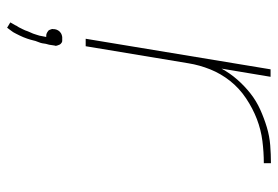

<svg xmlns="http://www.w3.org/2000/svg" viewBox="-141 -420 782 540"><g transform="rotate(90 250.0 -150.0)"><path d="M89 0 175 -520H196L173 -382Q186 -406 204 -426.5Q222 -447 243 -463.5Q264 -480 288.5 -491Q313 -502 338 -509.5Q363 -517 388.5 -519Q414 -521 439 -521V-501Q408 -501 376.5 -497Q345 -493 315 -481.5Q285 -470 256.5 -451Q228 -432 207.5 -406Q187 -380 175 -350Q163 -320 158 -289L110 0ZM58 221 43 212 51 198Q52 195 54.5 191.5Q57 188 58.5 184.5Q60 181 62 177.5Q64 174 65.5 170Q67 166 68 163Q69 160 71 156Q73 152 74.5 148Q76 144 77 140.5Q78 137 79.5 132.5Q81 128 81 126L84 111H81Q78 111 76 110.5Q74 110 71.5 108.5Q69 107 67 105.5Q65 104 64 101.5Q63 99 62 96Q61 93 62 91V88Q62 86 63 83Q64 80 65.5 77.5Q67 75 69 73Q71 71 73.5 69.5Q76 68 79.5 67Q83 66 84 66H89Q92 66 94.5 66Q97 66 99 67Q101 68 103 70Q105 72 106 74.5Q107 77 108 80Q109 83 109 84L108 88Q107 93 106.5 98Q106 103 104.5 107.5Q103 112 102.5 117Q102 122 100.5 127Q99 132 97 136.5Q95 141 94 146Q93 151 91.5 155.5Q90 160 88.5 165Q87 170 84.5 175.5Q82 181 80 185.5Q78 190 75 195.5Q72 201 71 203L69 206Z"/></g></svg>

Font: Iosevka Aile Thin
Style: Italic
Weight: 100
Italic angle: -9°
Designer: Belleve Invis
Foundry: Belleve Invis
Version: Version 31.1.0; ttfautohint (v1.8.4)